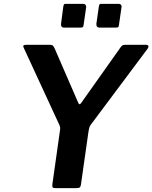

<svg xmlns="http://www.w3.org/2000/svg" viewBox="-20 -974 789 994"><path d="M736 -742Q746 -742 748 -736Q750 -730 745 -723L452 -331Q446 -324 443 -315Q440 -306 437 -285L399 -18Q397 -6 392 -3Q387 0 374 0H266Q255 0 252.5 -4.5Q250 -9 251 -19L290 -295Q292 -307 291.5 -313Q291 -319 287 -328L104 -724Q99 -733 101 -737.5Q103 -742 115 -742H239Q250 -742 254.5 -737Q259 -732 263 -723L385 -442Q391 -427 401 -442L605 -730Q611 -738 615.5 -740Q620 -742 631 -742H736ZM426 -936 413 -846Q412 -835 408 -833Q404 -831 392 -831H313Q302 -831 298.5 -836.5Q295 -842 296 -851L308 -942Q310 -950 312 -952Q314 -954 320 -954H412Q419 -954 423 -948.5Q427 -943 426 -936ZM609 -936 596 -846Q595 -835 591 -833Q587 -831 575 -831H496Q486 -831 482 -836.5Q478 -842 479 -851L492 -942Q494 -950 496 -952Q498 -954 504 -954H596Q603 -954 607 -948.5Q611 -943 609 -936Z"/></svg>

Font: Libre Franklin SemiBold
Style: Italic
Weight: 600
Italic angle: -8°
Designer: Pablo Impallari, Rodrigo Fuenzalida, Nhung Nguyen
Foundry: Impallari Type
Version: Version 3.000